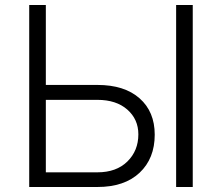

<svg xmlns="http://www.w3.org/2000/svg" viewBox="-20 -747 886 767"><path d="M163.1 -407.7H369.1Q477.1 -407.7 537.6 -354.2Q598.1 -300.8 598.1 -209Q598.1 -113.8 537.6 -56.9Q477.1 0 369.1 0H96.7V-727.1H163.1ZM750 -727.1V0H683.6V-727.1ZM163.1 -348.1V-58.6H369.1Q444.8 -58.6 488.8 -101.8Q532.7 -145 532.7 -210.4Q532.7 -270.5 488.5 -309.3Q444.3 -348.1 369.1 -348.1Z"/></svg>

Font: Interop Light
Style: Regular
Weight: 300
Designer: Rasmus Andersson, Google, Jang Haemin
Foundry: jhaemin
Version: Version 1.007